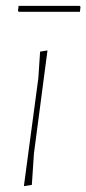

<svg xmlns="http://www.w3.org/2000/svg" viewBox="-20 -627 293 651"><path d="M95 -106 88 0 61 4 110 -362 116 -452 141 -456ZM253 -604 251 -587H44L41 -590L43 -607H250Z"/></svg>

Font: Luna Sans Thin
Style: Italic
Weight: 250
Italic angle: -7°
Designer: Juan Pablo del Peral
Foundry: Huerta Tipografica
Version: Version 2.001; ttfautohint (v1.5)